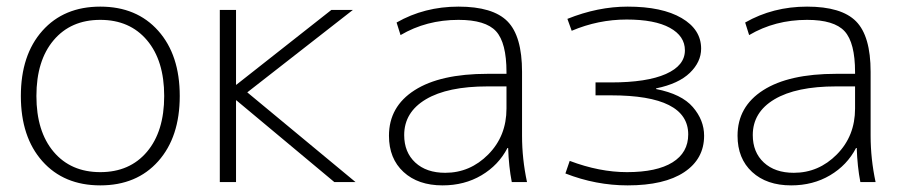

<svg xmlns="http://www.w3.org/2000/svg" viewBox="-20 -550 2733 580"><path d="M424 -428.5Q372 -490 283 -490Q194 -490 142 -428.5Q90 -367 90 -260Q90 -153 142 -91.5Q194 -30 283 -30Q372 -30 424 -91.5Q476 -153 476 -260Q476 -367 424 -428.5ZM458 -63Q393 10 283 10Q173 10 108 -63Q43 -136 43 -260Q43 -384 108 -457Q173 -530 283 -530Q393 -530 458 -457Q523 -384 523 -260Q523 -136 458 -63Z M694 -294 981 -520H1046L727 -271L1054 0H990L694 -247H693V0H644V-520H693V-294Z M1365 -530Q1469 -530 1513 -485.5Q1557 -441 1557 -333V-140Q1557 -70 1572 0H1526Q1517 -46 1515 -103H1513Q1486 -51 1434.5 -20.5Q1383 10 1317 10Q1243 10 1199 -30.5Q1155 -71 1155 -140Q1155 -228 1232.5 -277.5Q1310 -327 1453 -327H1510V-332Q1510 -421 1478.5 -455.5Q1447 -490 1365 -490Q1268 -490 1190 -444L1178 -482Q1262 -530 1365 -530ZM1201 -142Q1201 -90 1234.5 -59Q1268 -28 1325 -28Q1400 -28 1455 -83.5Q1510 -139 1510 -222V-289H1453Q1332 -289 1266.5 -250Q1201 -211 1201 -142Z M1873 -491Q1787 -491 1707 -457L1694 -493Q1786 -530 1876 -530Q1980 -530 2039 -495.5Q2098 -461 2098 -403Q2098 -363 2064 -330Q2030 -297 1962 -283V-281Q2039 -266 2073 -226.5Q2107 -187 2107 -140Q2107 -70 2047 -30Q1987 10 1876 10Q1780 10 1688 -26L1701 -64Q1791 -30 1874 -30Q1964 -30 2011.5 -59.5Q2059 -89 2059 -144Q2059 -262 1826 -262H1779V-301H1826Q1934 -301 1991.5 -326.5Q2049 -352 2049 -398Q2049 -441 2003.5 -466Q1958 -491 1873 -491Z M2418 -530Q2522 -530 2566 -485.5Q2610 -441 2610 -333V-140Q2610 -70 2625 0H2579Q2570 -46 2568 -103H2566Q2539 -51 2487.5 -20.5Q2436 10 2370 10Q2296 10 2252 -30.5Q2208 -71 2208 -140Q2208 -228 2285.5 -277.5Q2363 -327 2506 -327H2563V-332Q2563 -421 2531.5 -455.5Q2500 -490 2418 -490Q2321 -490 2243 -444L2231 -482Q2315 -530 2418 -530ZM2254 -142Q2254 -90 2287.5 -59Q2321 -28 2378 -28Q2453 -28 2508 -83.5Q2563 -139 2563 -222V-289H2506Q2385 -289 2319.5 -250Q2254 -211 2254 -142Z"/></svg>

Font: M PLUS 1p Light
Style: Regular
Weight: 300
Version: Version 1.061